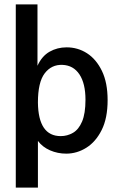

<svg xmlns="http://www.w3.org/2000/svg" viewBox="-20 -689 540 876"><path d="M52 167V-669H151V-389Q171 -433 206 -453Q241 -473 284 -473Q335 -473 377 -446Q419 -419 445 -365.5Q471 -312 471 -232Q471 -150 444 -96Q417 -42 374 -15Q331 12 282 12Q243 12 208.5 -3Q174 -18 153 -46V167ZM257 -68Q287 -68 313 -83Q339 -98 354.5 -134.5Q370 -171 370 -234Q370 -308 342.5 -349.5Q315 -391 265 -393Q215 -395 184 -354.5Q153 -314 153 -221Q155 -68 257 -68Z"/></svg>

Font: Inconsolata SemiBold
Style: Regular
Weight: 600
Monospace: yes
Designer: Raph Levien, Cyreal, Brenton Simpson
Foundry: Raph Levien, Cyreal, Google
Version: Version 3.100; ttfautohint (v1.8.4.7-5d5b)